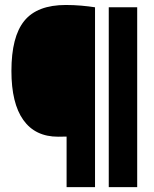

<svg xmlns="http://www.w3.org/2000/svg" viewBox="-20 -770 635 790"><path d="M254 0V-208Q244.5 -208 237 -207.8Q229.5 -207.5 219 -207.5Q125 -207.5 76 -276.2Q27 -345 27 -478Q27 -619 80 -684.2Q133 -749.5 251 -749.5Q282.5 -749.5 314.2 -746.8Q346 -744 371 -740V0ZM427.5 0V-740H544.5V0Z"/></svg>

Font: Encode Sans Condensed ExtraBold
Style: Regular
Weight: 800
Width: 3
Designer: Multiple Designers
Foundry: Impallari Type
Version: Version 3.000; ttfautohint (v1.8.3) -l 8 -r 50 -G 200 -x 14 